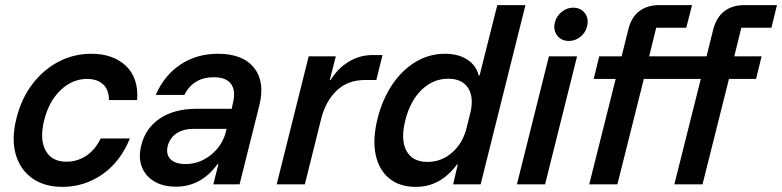

<svg xmlns="http://www.w3.org/2000/svg" viewBox="-20 -720 3055 750"><path d="M223.3 10Q153.3 10 105.8 -23.8Q58.3 -57.5 41.2 -117.9Q24.2 -178.3 44.2 -257.5Q63.3 -335 106.7 -391.7Q150 -448.3 209.2 -479.2Q268.3 -510 336.7 -510Q421.7 -510 471.7 -462.9Q521.7 -415.8 515.8 -329.2H405.8Q405 -370.8 382.1 -391.2Q359.2 -411.7 320 -411.7Q262.5 -411.7 216.7 -367.9Q170.8 -324.2 152.5 -250Q134.2 -176.7 157.9 -132.5Q181.7 -88.3 239.2 -88.3Q280.8 -88.3 315.8 -110.8Q350.8 -133.3 373.3 -179.2H487.5Q450 -87.5 379.6 -38.8Q309.2 10 223.3 10Z M667.5 9.2Q616.7 9.2 582.1 -11.7Q547.5 -32.5 533.8 -68.8Q520 -105 531.7 -151.7Q548.3 -220 605 -257.5Q661.7 -295 746.7 -295H885L890 -318.3Q901.7 -365.8 882.5 -392.1Q863.3 -418.3 815.8 -418.3Q735 -418.3 700 -349.2H588.3Q621.7 -425.8 685 -467.9Q748.3 -510 831.7 -510Q928.3 -510 972.1 -455.4Q1015.8 -400.8 993.3 -309.2L915.8 0H813.3L833.3 -79.2H830Q765.8 9.2 667.5 9.2ZM705 -79.2Q758.3 -79.2 802.5 -113.8Q846.7 -148.3 861.7 -202.5L865 -216.7H736.7Q696.7 -216.7 670 -199.2Q643.3 -181.7 635 -149.2Q627.5 -116.7 646.2 -97.9Q665 -79.2 705 -79.2Z M1060.8 0 1185.8 -500H1291.7L1268.3 -407.5H1271.7Q1298.3 -451.7 1341.2 -478.3Q1384.2 -505 1435.8 -505H1474.2L1450 -407.5H1405.8Q1339.2 -407.5 1295.8 -366.7Q1252.5 -325.8 1235 -257.5L1170.8 0Z M1604.2 10Q1540 10 1499.6 -23.8Q1459.2 -57.5 1447.1 -117.5Q1435 -177.5 1455 -257.5Q1474.2 -333.3 1512.9 -390.4Q1551.7 -447.5 1604.6 -478.8Q1657.5 -510 1717.5 -510Q1770 -510 1805 -487.5Q1840 -465 1850 -425H1853.3L1922.5 -700H2032.5L1857.5 0H1750L1768.3 -77.5H1765Q1700.8 10 1604.2 10ZM1650 -87.5Q1704.2 -87.5 1745.8 -123.8Q1787.5 -160 1802.5 -220L1817.5 -280Q1831.7 -340.8 1808.3 -376.7Q1785 -412.5 1730.8 -412.5Q1671.7 -412.5 1626.7 -368.8Q1581.7 -325 1563.3 -250Q1544.2 -175 1567.5 -131.2Q1590.8 -87.5 1650 -87.5Z M1999.2 0 2124.2 -500H2234.2L2109.2 0ZM2202.5 -560Q2172.5 -560 2156.2 -581.7Q2140 -603.3 2147.5 -632.5Q2153.3 -656.7 2173.8 -673.3Q2194.2 -690 2218.3 -690Q2248.3 -690 2264.6 -668.8Q2280.8 -647.5 2273.3 -617.5Q2267.5 -592.5 2247.1 -576.2Q2226.7 -560 2202.5 -560Z M2281.7 0 2385 -411.7H2299.2L2320.8 -500H2408.3L2434.2 -604.2Q2445.8 -652.5 2477.1 -676.2Q2508.3 -700 2554.2 -700H2683.3L2660.8 -611.7H2543.3L2515.8 -500H2740L2765.8 -604.2Q2778.3 -652.5 2809.6 -676.2Q2840.8 -700 2886.7 -700H3015L2993.3 -611.7H2875.8L2848.3 -500H2955L2933.3 -411.7H2827.5L2724.2 0H2614.2L2717.5 -411.7H2495L2391.7 0Z"/></svg>

Font: Funnel Sans Medium
Style: Italic
Weight: 500
Italic angle: -14.036°
Version: Version 1.000; Beta; Release 5; Build 24; ttfautohint (v1.8.